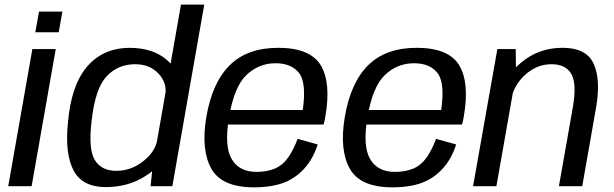

<svg xmlns="http://www.w3.org/2000/svg" viewBox="-20 -805 2654 830"><path d="M15.6 0H116.7L221 -593H119.9ZM148.7 -754.8 132.7 -665.6H233.8L249.8 -754.8Z M630.9 0H725L863 -785H762.3L640.6 -92ZM437.7 3.8Q535 3.8 610.1 -44.9Q685.2 -93.5 694.9 -146.2L660 -200.3Q650.7 -148.4 598.5 -107.5Q546.3 -66.5 482.3 -66.5Q418.6 -66.5 389.9 -113.3Q361.3 -160 376 -282.2Q391.3 -422.6 440.8 -475Q490.3 -527.4 563.7 -527.4Q627.6 -527.4 665.4 -486.6Q703.2 -445.9 694.3 -394.5L747 -447.7Q756.7 -500.3 697.3 -549.2Q638 -598.1 541.2 -598.1Q425.7 -598.1 356.2 -516.7Q286.8 -435.3 273.5 -272.5Q260.2 -139.8 298.1 -68Q336 3.8 437.7 3.8Z M1077.5 4.8 1089.4 -61.9Q1013.6 -61.9 981.6 -117.4Q948.9 -172.1 969.9 -297.5Q992 -430.5 1045.8 -481.3Q1099.4 -531.6 1171 -531.6Q1244.4 -531.6 1277.2 -483.3Q1304.4 -438.3 1288.7 -329.6H964.7L953.7 -266.6H1378.7Q1383.3 -281.7 1386.1 -299Q1412.2 -447.6 1366.4 -523.2Q1320.3 -598.3 1182.6 -598.3Q1049.2 -598.3 973 -523Q897 -447.8 871.7 -297.7Q848.2 -155.6 894 -75.1Q939.5 4.8 1077.5 4.8ZM1089.4 -61.9 1077.5 4.8Q1152.9 4.8 1205.5 -14.7Q1257.4 -34.1 1296.1 -77.1Q1334.1 -119.4 1353.4 -180.5L1266.6 -204.8Q1250.7 -161.2 1227.1 -126Q1202.8 -91 1168.4 -76.3Q1132.9 -61.9 1089.4 -61.9Z M1676 4.8 1687.9 -61.9Q1612.1 -61.9 1580.1 -117.4Q1547.4 -172.1 1568.4 -297.5Q1590.5 -430.5 1644.3 -481.3Q1697.9 -531.6 1769.5 -531.6Q1842.9 -531.6 1875.7 -483.3Q1902.9 -438.3 1887.2 -329.6H1563.2L1552.2 -266.6H1977.2Q1981.8 -281.7 1984.6 -299Q2010.7 -447.6 1964.9 -523.2Q1918.8 -598.3 1781.1 -598.3Q1647.7 -598.3 1571.5 -523Q1495.5 -447.8 1470.2 -297.7Q1446.7 -155.6 1492.5 -75.1Q1538 4.8 1676 4.8ZM1687.9 -61.9 1676 4.8Q1751.4 4.8 1804 -14.7Q1855.9 -34.1 1894.6 -77.1Q1932.6 -119.4 1951.9 -180.5L1865.1 -204.8Q1849.2 -161.2 1825.6 -126Q1801.3 -91 1766.9 -76.3Q1731.4 -61.9 1687.9 -61.9Z M2025 0H2125.9L2210.6 -481.1L2209.5 -593H2130.1ZM2396.1 0H2497L2556.6 -339Q2577.8 -460.4 2546.4 -529.4Q2514.9 -598.4 2411.9 -598.4Q2308.4 -598.4 2232.2 -533.9Q2156 -469.4 2143.1 -396.7L2186.7 -365.3Q2199 -435.3 2249.9 -481.4Q2300.8 -527.4 2363.8 -527.4Q2426.3 -527.4 2450.3 -484.4Q2474.2 -441.4 2455.8 -338.3Z"/></svg>

Font: Anybody Thin
Style: Italic
Weight: 100
Italic angle: -10°
Designer: Tyler Finck
Foundry: Etcetera Type Company
Version: Version 1.114;gftools[0.9.25]